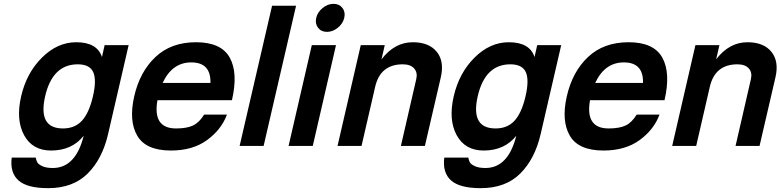

<svg xmlns="http://www.w3.org/2000/svg" viewBox="-20 -760 4065 1000"><path d="M385 -425Q253 -425 215 -258Q177 -91 308 -91Q370 -91 407 -131.5Q444 -172 464 -258Q484 -344 465.5 -384.5Q447 -425 385 -425ZM416 -53Q355 24 246 24Q149 24 105.5 -56Q62 -136 90 -258Q118 -380 198.5 -460Q279 -540 377 -540Q486 -540 511 -463L525 -525H650L543 -62Q513 68 436.5 144Q360 220 231 220Q121 220 76 179.5Q31 139 41 61H166Q169 76 174.5 86Q180 96 200.5 105.5Q221 115 255 115Q374 115 416 -53Z M976 -435Q877 -435 827 -328H1076Q1079 -435 976 -435ZM870 24Q740 24 695 -53Q650 -130 679 -258Q708 -386 789.5 -463Q871 -540 1001 -540Q1132 -540 1176.5 -460Q1221 -380 1188 -238H800Q774 -91 897 -91Q953 -91 985.5 -106.5Q1018 -122 1043 -163H1162Q1133 -85 1058.5 -30.5Q984 24 870 24Z M1228 0 1397 -730H1522L1353 0Z M1636.5 -615.5Q1620 -637 1627 -667Q1634 -697 1660.5 -718.5Q1687 -740 1717 -740Q1747 -740 1763.5 -718.5Q1780 -697 1773 -667Q1766 -637 1739.5 -615.5Q1713 -594 1683 -594Q1653 -594 1636.5 -615.5ZM1483 0 1604 -525H1730L1609 0Z M1738 0 1859 -525H1984L1967 -451Q2035 -540 2130 -540Q2214 -540 2254.5 -490.5Q2295 -441 2276 -358L2193 0H2068L2148 -348Q2156 -382 2137 -403.5Q2118 -425 2078 -425Q1961 -425 1934 -308L1863 0Z M2638 -425Q2506 -425 2468 -258Q2430 -91 2561 -91Q2623 -91 2660 -131.5Q2697 -172 2717 -258Q2737 -344 2718.5 -384.5Q2700 -425 2638 -425ZM2669 -53Q2608 24 2499 24Q2402 24 2358.5 -56Q2315 -136 2343 -258Q2371 -380 2451.5 -460Q2532 -540 2630 -540Q2739 -540 2764 -463L2778 -525H2903L2796 -62Q2766 68 2689.5 144Q2613 220 2484 220Q2374 220 2329 179.5Q2284 139 2294 61H2419Q2422 76 2427.5 86Q2433 96 2453.5 105.5Q2474 115 2508 115Q2627 115 2669 -53Z M3229 -435Q3130 -435 3080 -328H3329Q3332 -435 3229 -435ZM3123 24Q2993 24 2948 -53Q2903 -130 2932 -258Q2961 -386 3042.5 -463Q3124 -540 3254 -540Q3385 -540 3429.5 -460Q3474 -380 3441 -238H3053Q3027 -91 3150 -91Q3206 -91 3238.5 -106.5Q3271 -122 3296 -163H3415Q3386 -85 3311.5 -30.5Q3237 24 3123 24Z M3481 0 3602 -525H3727L3710 -451Q3778 -540 3873 -540Q3957 -540 3997.5 -490.5Q4038 -441 4019 -358L3936 0H3811L3891 -348Q3899 -382 3880 -403.5Q3861 -425 3821 -425Q3704 -425 3677 -308L3606 0Z"/></svg>

Font: Miedinger
Style: Bold-Italic
Weight: 700
Italic angle: -13°
Version: Version 001.000